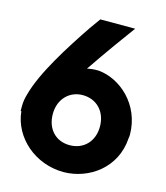

<svg xmlns="http://www.w3.org/2000/svg" viewBox="-123 -935 900 1038"><g transform="rotate(15 327.0 -415.5)"><path d="M21 -250H25C39 -106 171 9 330 9C471 8 613 -90 623 -260C624 -266 625 -273 625 -279C624 -449 492 -560 372 -570C347 -571 325 -568 308 -564C345 -619 384 -674 421 -726L504 -840H309C296 -821 281 -801 266 -780C179 -651 66 -475 32 -347C25 -324 21 -301 21 -280ZM193 -280C193 -363 249 -420 324 -420C401 -420 457 -364 457 -279C457 -196 402 -140 324 -140C246 -140 193 -196 193 -280Z"/></g></svg>

Font: Rabbid Highway Sign IV
Style: Bd
Weight: 400
Foundry: Cannot Into Space Fonts
Version: Version 0.277